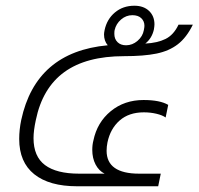

<svg xmlns="http://www.w3.org/2000/svg" viewBox="-20 -650 693 670"><path d="M47 -165Q47 -197 54 -231Q105 -469 356 -492Q343 -507 343 -530Q343 -535 345 -545Q353 -583 381 -606.5Q409 -630 449 -630Q481 -630 500 -612Q519 -594 519 -565Q519 -559 517 -547Q510 -516 487 -498Q529 -500 557.5 -514Q586 -528 603 -564H653Q631 -519 600.5 -495.5Q570 -472 526 -463Q482 -454 413 -454Q281 -454 204.5 -398.5Q128 -343 105 -231Q97 -194 97 -168Q97 -104 137 -74Q177 -44 256 -44H345Q325 -54 313.5 -76Q302 -98 302 -127Q302 -145 306 -160Q319 -223 366.5 -262Q414 -301 481 -301Q538 -301 567 -284L558 -240Q547 -248 526 -253Q505 -258 482 -258Q430 -258 397.5 -229.5Q365 -201 355 -153Q352 -138 352 -124Q352 -84 380.5 -64Q409 -44 465 -44H541L532 0H249Q152 0 99.5 -42Q47 -84 47 -165ZM482 -545Q484 -555 484 -560Q484 -576 473 -586.5Q462 -597 442 -597Q420 -597 402.5 -582Q385 -567 380 -545Q379 -541 379 -532Q379 -514 390 -503Q401 -492 420 -492Q442 -492 460 -507.5Q478 -523 482 -545Z"/></svg>

Font: Prompt ExtraLight
Style: Italic
Weight: 275
Italic angle: -12°
Designer: Katatrad Team
Foundry: CadsonDemak
Version: Version 1.000